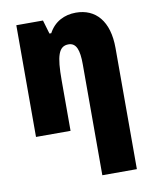

<svg xmlns="http://www.w3.org/2000/svg" viewBox="-89 -630 748 936"><g transform="rotate(-10 285.5 -161.5)"><path d="M341 240H512V-360C512 -493 449 -563 351 -563C294 -563 244 -538 216 -485H207L187 -553H55V0H226V-250C226 -370 240 -417 289 -417C328 -417 341 -379 341 -310Z"/></g></svg>

Font: Noto Sans Condensed Black
Style: Regular
Weight: 900
Width: 3
Designer: Monotype Design Team
Foundry: Monotype Imaging Inc.
Version: Version 2.013